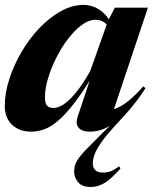

<svg xmlns="http://www.w3.org/2000/svg" viewBox="-22 -526 630 786"><path d="M573.5 -165Q555.5 -137 537 -112.5Q518.5 -88 497 -64L441.5 -3Q406 36.5 388.2 63.5Q370.5 90.5 364.2 109Q358 127.5 358 142.5Q358 160.5 368.2 170.5Q378.5 180.5 399 180.5Q418 180.5 432.8 174.5Q447.5 168.5 465.5 155L471 164Q431 209 404.2 224.2Q377.5 239.5 349.5 239.5Q315 239.5 298.2 220.5Q281.5 201.5 281.5 176Q281.5 152.5 292.8 133Q304 113.5 330.5 86.2Q357 59 403 13L453.5 -35L456.5 -30Q424.5 -6 398.2 3.5Q372 13 346.5 13Q313 13 299.8 -3.2Q286.5 -19.5 295.5 -47L357 -231.5L366 -229.5Q321 -155 285 -107.8Q249 -60.5 218.5 -34Q188 -7.5 160.5 2.8Q133 13 105 13Q73 13 48.8 0.2Q24.5 -12.5 11 -36Q-2.5 -59.5 -2.5 -91.5Q-2.5 -144 15.8 -201.2Q34 -258.5 65.8 -312.8Q97.5 -367 138.8 -410.5Q180 -454 226.8 -480Q273.5 -506 320.5 -506Q354 -506 383.5 -487.2Q413 -468.5 437 -427L427.5 -407Q417 -427 402.5 -436Q388 -445 368.5 -445Q341.5 -445 312.8 -423.8Q284 -402.5 257 -367.5Q230 -332.5 208.8 -290.2Q187.5 -248 174.8 -205.8Q162 -163.5 162 -128Q162 -103.5 170.2 -93.8Q178.5 -84 197 -84Q209 -84 224.2 -90.8Q239.5 -97.5 258.5 -114.5Q277.5 -131.5 299.8 -161Q322 -190.5 347.5 -235.5L420 -440L448 -494.5H583.5L434.5 -49.5L419.5 -72.5Q439.5 -75.5 462 -86Q484.5 -96.5 509.8 -117.8Q535 -139 564.5 -172.5Z"/></svg>

Font: Newsreader 60pt
Style: Bold Italic
Weight: 700
Italic angle: -17°
Designer: Hugues Gentile
Foundry: Production Type
Version: Version 1.003